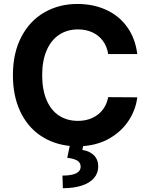

<svg xmlns="http://www.w3.org/2000/svg" viewBox="-20 -737 764 980"><path d="M377.9 -586.9Q322.8 -586.9 281.5 -559.3Q240.2 -531.7 217.8 -479.2Q195.3 -426.8 195.3 -353.5Q195.3 -278.8 217.8 -226.3Q240.2 -173.8 281.2 -147Q322.3 -120.1 377 -120.1Q438 -120.1 479.7 -152.3Q521.5 -184.6 532.2 -241.2L680.7 -240.2Q672.9 -177.2 637.5 -122.6Q602.1 -67.9 542.2 -32.5Q482.4 2.9 404.3 8.8L400.4 28.3Q437 33.7 459 55.2Q481 76.7 481.4 112.3Q481.4 146.5 460 171.6Q438.5 196.8 397.9 210.2Q357.4 223.6 300.8 223.6L298.8 159.2Q391.6 159.2 391.6 113.3Q391.6 93.8 375.2 83.3Q358.9 72.8 323.2 68.4L335.9 7.8Q250.5 -1 184.8 -46.1Q119.1 -91.3 82.5 -169.9Q45.9 -248.5 45.9 -353.5Q45.9 -465.8 88.6 -548.1Q131.3 -630.4 206.3 -673.6Q281.2 -716.8 375 -716.8Q456.5 -716.8 522.5 -686.5Q588.4 -656.2 629.6 -598.4Q670.9 -540.5 680.7 -460.9H532.2Q526.4 -499.5 505.4 -528.1Q484.4 -556.6 451.7 -571.8Q418.9 -586.9 377.9 -586.9Z"/></svg>

Font: Pretendard Std
Style: Bold
Weight: 700
Designer: Base glyphs from Inter by Rasmus Andersson; Hangeul glyphs from Noto Sans CJK(Source Han Sans) by Jang Soo-young and Kan
Foundry: Kil Hyung-jin
Version: Version 1.309